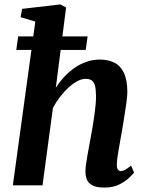

<svg xmlns="http://www.w3.org/2000/svg" viewBox="-20 -837 662 867"><path d="M451.5 10Q416 10 397.2 0Q378.5 -10 372 -27Q365.5 -44 366 -65Q366 -78 368.5 -95.5Q371 -113 374.5 -133.8Q378 -154.5 382.2 -176Q386.5 -197.5 390 -218Q393.5 -238.5 397.8 -262.2Q402 -286 405.5 -311.5Q409 -337 411.5 -361.5Q414 -386 413.5 -407.5Q413 -437 408 -452.8Q403 -468.5 392.8 -474.8Q382.5 -481 366.5 -481Q349 -481 329.2 -470.5Q309.5 -460 289.5 -441.8Q269.5 -423.5 251.2 -399.8Q233 -376 219 -349.5L172 0H38L139.5 -739.5L73 -759.5L80 -797L252 -817L278.5 -803.5L232 -440.5Q249.5 -468 271.2 -491.2Q293 -514.5 318.5 -531.8Q344 -549 372.2 -558.5Q400.5 -568 431 -568Q468 -568 496 -554.2Q524 -540.5 539.5 -508Q555 -475.5 555 -421Q555 -404 550.8 -373Q546.5 -342 541 -308Q535.5 -274 531 -247Q527.5 -228.5 524 -207.8Q520.5 -187 516.8 -166.8Q513 -146.5 510.5 -127.8Q508 -109 507.5 -94Q507.5 -76.5 513 -70.5Q518.5 -64.5 525.5 -64.5Q535 -64.5 544.8 -70Q554.5 -75.5 572 -89L585.5 -57.5Q580.5 -51 563.5 -34.5Q546.5 -18 518.5 -4Q490.5 10 451.5 10ZM62 -672.5H375.5L367 -611.5H53.5Z"/></svg>

Font: Merriweather
Style: Bold Italic
Weight: 700
Italic angle: -7.8°
Version: Version 2.101